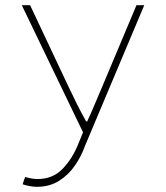

<svg xmlns="http://www.w3.org/2000/svg" viewBox="-20 -498 640 740"><path d="M122 222Q109 222 93 219Q77 216 67 212L77 184Q86 187 99 189.5Q112 192 125 192Q183 192 221 153Q259 114 282 56L300 12L64 -478H96L244 -164Q258 -134 276 -98Q294 -62 312 -30H316Q331 -62 346 -98Q361 -134 374 -164L506 -478H536L306 68Q293 105 268.5 140.5Q244 176 207.5 199Q171 222 122 222Z"/></svg>

Font: Source Code Pro ExtraLight
Style: Regular
Weight: 200
Monospace: yes
Designer: Paul D. Hunt, Teo Tuominen
Foundry: Adobe
Version: Version 1.026;hotconv 1.1.0;makeotfexe 2.6.0